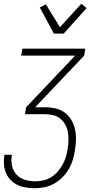

<svg xmlns="http://www.w3.org/2000/svg" viewBox="-20 -779 540 1022"><path d="M165 223Q140 223 116.5 219Q93 215 72.5 205Q52 195 36.5 179Q21 163 12 142Q3 121 1 97Q-1 73 3 48V45H43V48Q38 76 44 103.5Q50 131 68 150.5Q86 170 112.5 178Q139 186 168 186Q189 186 211 181Q233 176 252.5 164Q272 152 287 134.5Q302 117 313 97.5Q324 78 330.5 56.5Q337 35 340 14Q344 -9 344.5 -31Q345 -53 341.5 -74.5Q338 -96 328 -114.5Q318 -133 302 -146.5Q286 -160 265 -165.5Q244 -171 221 -171H113L119 -208L380 -483H93L99 -520H434L428 -483L167 -208H221Q250 -208 277 -201.5Q304 -195 325 -179.5Q346 -164 359.5 -141Q373 -118 379 -91.5Q385 -65 384.5 -37Q384 -9 379 20Q375 46 367.5 71.5Q360 97 346 121Q332 145 312 165Q292 185 268 198.5Q244 212 217.5 217.5Q191 223 165 223ZM267 -600 192 -739 224 -756 299 -634 413 -759 441 -736 319 -600Z"/></svg>

Font: Iosevka Extralight Oblique
Style: Regular
Weight: 200
Italic angle: -9°
Monospace: yes
Designer: Belleve Invis
Foundry: Belleve Invis
Version: Version 32.5.0; ttfautohint (v1.8.4)